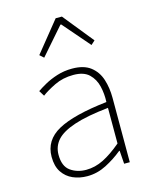

<svg xmlns="http://www.w3.org/2000/svg" viewBox="-122 -891 780 984"><g transform="rotate(-15 268.0 -399.0)"><path d="M218 13Q177 13 142.5 -2Q108 -17 87 -48.5Q66 -80 66 -130Q66 -218 149 -263.5Q232 -309 410 -329Q412 -372 402.5 -412.5Q393 -453 365 -480Q337 -507 282 -507Q226 -507 181 -485Q136 -463 110 -443L92 -472Q109 -484 137.5 -500Q166 -516 203.5 -528Q241 -540 284 -540Q346 -540 381.5 -512.5Q417 -485 431.5 -440Q446 -395 446 -341V0H416L411 -70H408Q368 -37 319.5 -12Q271 13 218 13ZM221 -20Q268 -20 313 -42.5Q358 -65 410 -109V-298Q296 -286 228.5 -263.5Q161 -241 132 -208.5Q103 -176 103 -131Q103 -70 138 -45Q173 -20 221 -20ZM140 -650 270 -811H303L433 -650L412 -631L289 -773H285L161 -631Z"/></g></svg>

Font: Noto Sans TC Thin
Style: Regular
Weight: 100
Designer: Ryoko NISHIZUKA 西塚涼子 (kana, bopomofo & ideographs); Paul D. Hunt (Latin, Greek & Cyrillic); Sandoll Communications 산돌커뮤니
Foundry: Adobe
Version: Version 2.004-H2;hotconv 1.0.118;makeotfexe 2.5.65603